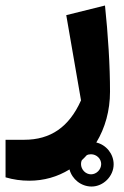

<svg xmlns="http://www.w3.org/2000/svg" viewBox="-20 -412 447 692"><path d="M327.1 101.6C358.9 49.3 376.5 -13.7 376.5 -81.5C376.5 -127 375 -177.7 371.6 -232.9C368.2 -288.1 363.8 -341.3 358.4 -392.1L218.8 -357.4L272 -50.3C229 45.9 162.6 91.8 66.9 91.8H0V227.1C27.8 235.4 56.2 239.3 85.4 239.3C138.2 239.3 186.5 225.6 230.5 198.7C239.7 233.9 272.5 260.3 310.1 260.3C352.5 260.3 389.6 223.1 389.6 180.2C389.6 142.6 362.8 109.9 327.1 101.6ZM308.1 216.3C288.6 216.3 272 199.2 272 179.2C272 173.8 272.9 169.4 274.9 165.5C281.7 159.2 287.6 152.8 292.5 147.5C296.9 145 302.2 144 308.1 144C328.1 144 344.7 160.2 344.7 179.2C344.7 199.2 327.6 216.3 308.1 216.3Z"/></svg>

Font: SG Kara SemiBold
Style: Regular
Weight: 400
Designer: Damoon Khanjanzadeh
Version: Version 1.000